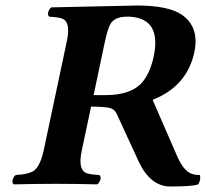

<svg xmlns="http://www.w3.org/2000/svg" viewBox="-20 -674 756 704"><path d="M543.5 -466.8Q572.8 -605.5 456.5 -612.8Q450.2 -613.3 444.3 -612.8Q399.4 -612.8 383.8 -584Q374.5 -565.9 365.2 -523.9L323.2 -325.2H366.2Q460.4 -325.2 501 -371.6Q530.3 -405.8 543.5 -466.8ZM484.9 -653.8Q595.7 -653.3 645 -621.1Q710 -577.1 693.8 -489.3Q693.4 -485.8 692.9 -483.9Q668.5 -368.2 560.1 -316.9Q549.3 -312 539.6 -308.1L630.9 -98.1Q653.8 -47.9 681.6 -37.1Q695.8 -32.2 712.9 -32.2Q717.3 -17.6 708 0Q707 1.5 706.5 2Q688 9.8 603 9.8Q532.2 8.8 489.7 -79.1L409.7 -252.9Q401.9 -272 385.7 -277.3Q366.2 -282.7 314 -283.2L279.8 -122.1Q265.6 -55.2 293.9 -40.5Q307.6 -34.2 343.8 -32.2Q353.5 -25.4 345.2 -7.8Q341.3 -1 336.4 2Q256.8 0 185.1 0Q111.3 0 30.8 2Q21 -4.9 29.3 -22.5Q33.2 -29.3 37.6 -32.2Q89.8 -35.2 107.9 -50.8Q128.9 -70.8 140.1 -122.1L225.1 -522.9Q239.3 -589.8 211.4 -604.5Q197.8 -610.8 161.1 -612.8Q151.4 -619.6 159.7 -637.2Q163.6 -644 168.5 -647Q188.5 -647 326.7 -650.4Q464.4 -653.8 484.9 -653.8Z"/></svg>

Font: Linux Libertine Slanted O
Style: Bold Slanted
Weight: 700
Designer: Philipp H. Poll
Foundry: Philipp H. Poll
Version: Version 5.0.0